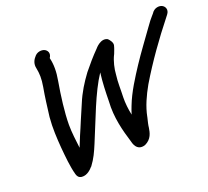

<svg xmlns="http://www.w3.org/2000/svg" viewBox="-112 -831 1144 1057"><g transform="rotate(-15 460.0 -302.5)"><path d="M574 -510C579 -529 583 -538 586 -558C588 -574 572 -591 562 -599C523 -616 489 -565 489 -565C459 -529 432 -491 405 -451V-450L404 -449C377 -405 350 -353 332 -295L303 -207C295 -179 285 -153 277 -127C270 -104 264 -84 257 -62C248 -106 237 -153 233 -199C227 -271 231 -365 238 -447C243 -500 239 -543 226 -581C241 -608 225 -627 208 -632C194 -636 166 -634 151 -608C139 -592 133 -570 140 -548C150 -514 154 -485 150 -437C145 -384 143 -322 141 -268C141 -203 150 -145 159 -90C169 -35 179 24 197 72C201 83 209 96 228 96C261 96 283 66 291 55L293 54V53C316 16 328 -18 342 -62C383 -188 419 -332 474 -433C472 -374 475 -324 479 -267C481 -173 511 -92 539 -23C541 -18 556 40 609 17C649 -6 652 -43 654 -69C654 -84 657 -104 661 -129V-130C667 -188 688 -246 713 -301C769 -417 837 -531 903 -631L912 -645C929 -671 914 -692 898 -698C883 -704 853 -701 838 -671L830 -660C821 -649 810 -631 794 -604C760 -546 720 -482 686 -419C654 -359 614 -285 593 -211C588 -195 585 -182 581 -164C571 -196 563 -235 561 -268C559 -314 553 -354 555 -400C554 -432 560 -475 573 -508Z"/></g></svg>

Font: Stray Cat
Style: BlkObl
Weight: 900
Version: Version 1.0